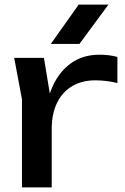

<svg xmlns="http://www.w3.org/2000/svg" viewBox="-20 -819 546 839"><path d="M172 -566 206 -360V0H76V-385L42 -566ZM396 -468Q340 -468 297 -443.5Q254 -419 230 -371Q206 -323 206 -256L176 -293Q181 -376 209.5 -440.5Q238 -505 290 -542.5Q342 -580 415 -580Q435 -580 456 -577.5Q477 -575 493 -570V-456Q471 -462 445 -465Q419 -468 396 -468ZM454 -799 327 -627H202L324 -799Z"/></svg>

Font: Unbounded Variable
Style: Regular
Weight: 400
Designer: Luke Prowse, Jean-Baptiste Morizot, Fátima Lázaro, Florian Runge
Foundry: NaN
Version: Version 1.600;FEAKit 1.0